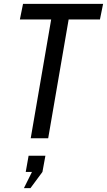

<svg xmlns="http://www.w3.org/2000/svg" viewBox="-20 -720 557 1000"><path d="M140 0 246.5 -618.5H83.5L100 -700H517L500.5 -618.5H337.5L231 0ZM138.5 260H104.5L146.5 175.5H114L129 91H216.5L201 175.5Z"/></svg>

Font: Cabin Condensed
Style: Italic
Weight: 400
Width: 3
Italic angle: -10°
Designer: Pablo Impallari
Foundry: Pablo Impallari. http://www.impallari.com Igino Marini. http://www.ikern.com
Version: Version 3.001; ttfautohint (v1.8.3)